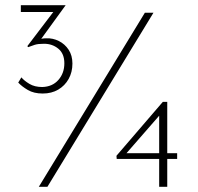

<svg xmlns="http://www.w3.org/2000/svg" viewBox="-20 -717 759 737"><path d="M144 -358Q110 -358 87 -371.5Q64 -385 50 -400L62 -420Q73 -407 93 -395Q113 -383 142 -383Q181 -384 204 -410Q227 -436 227 -474Q227 -511 204 -530Q181 -549 149 -549Q126 -549 113.5 -545Q101 -541 88 -536L85 -540L193 -682L203 -671H60V-697H232L126 -551L102 -553Q111 -560 126.5 -565Q142 -570 158 -570Q183 -571 206 -559.5Q229 -548 243.5 -526Q258 -504 258 -473Q258 -440 243.5 -414Q229 -388 203.5 -373Q178 -358 144 -358ZM569 -668 162 0H129L536 -668ZM660 -129V-107H428L427 -119L605 -326H622V0H591V-288L599 -282L456 -118L450 -129Z"/></svg>

Font: Josefin Sans Thin ExtraLight
Style: Regular
Weight: 250
Version: Version 2.001